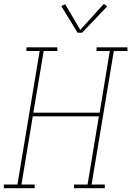

<svg xmlns="http://www.w3.org/2000/svg" viewBox="-38 -982 685 1002"><path d="M-18 0V-19H53L169 -716H100V-735H261V-716H190L136 -394H482L535 -716H466V-735H627V-716H556L440 -19H509V0H348V-19H419L478 -375H133L74 -19H143V0ZM367 -811 282 -950 302 -960 381 -826 504 -962 521 -948 390 -811Z"/></svg>

Font: Iosevka Etoile Thin Oblique
Style: Regular
Weight: 100
Italic angle: -9°
Designer: Belleve Invis
Foundry: Belleve Invis
Version: Version 15.5.2; ttfautohint (v1.8.4)